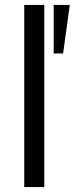

<svg xmlns="http://www.w3.org/2000/svg" viewBox="-20 -756 302 776"><path d="M78 0V-736H159V0ZM235 -540H197V-736H262Z"/></svg>

Font: Muli-Regular
Style: Regular
Weight: 400
Version: Version 2.000